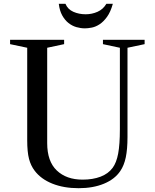

<svg xmlns="http://www.w3.org/2000/svg" viewBox="-20 -979 814 1009"><path d="M228 -227V-728L317 -747V-770H33V-747L123 -728V-242C123 -200.7 126.2 -168 132.5 -144C138.8 -120 148.7 -99.3 162 -82C184 -52.7 215 -30 255 -14C295 2 341 10 393 10C443.7 10 488 2.2 526 -13.5C564 -29.2 592.7 -51.3 612 -80C625.3 -99.3 635 -123.3 641 -152C647 -180.7 650 -216 650 -258V-728L740 -747V-770H521V-747L610 -728V-300C610 -246.7 607 -204 601 -172C595 -140 585.3 -115 572 -97C556.7 -76.3 535.5 -60.8 508.5 -50.5C481.5 -40.2 450 -35 414 -35C357.3 -35 312.2 -51 278.5 -83C244.8 -115 228 -163 228 -227ZM324 -959H289C291.7 -935 297.7 -914.7 307 -898C316.3 -881.3 327.3 -868 340 -858C352.7 -848 366.5 -840.8 381.5 -836.5C396.5 -832.2 411.3 -830 426 -830C436.7 -830 448.8 -831.3 462.5 -834C476.2 -836.7 489.8 -842.5 503.5 -851.5C517.2 -860.5 530.2 -873.5 542.5 -890.5C554.8 -907.5 565 -930.3 573 -959H539C527.7 -939.7 512.2 -925.7 492.5 -917C472.8 -908.3 452 -904 430 -904C406.7 -904 385.2 -908.3 365.5 -917C345.8 -925.7 332 -939.7 324 -959Z"/></svg>

Font: Libre Caslon Text
Style: Regular
Weight: 400
Designer: Pablo Impallari, Rodrigo Fuenzalida
Foundry: Pablo Impallari, Rodrigo Fuenzalida
Version: Version 1.000; ttfautohint (v0.93) -l 8 -r 50 -G 200 -x 14 -